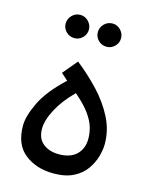

<svg xmlns="http://www.w3.org/2000/svg" viewBox="-103 -725 611 790"><g transform="rotate(15 202.5 -329.5)"><path d="M202 0Q129 0 79.5 -38.5Q30 -77 30 -158Q30 -198 58.5 -257.5Q87 -317 158 -383L129 -409L181 -471Q233 -430 277 -383Q321 -336 348 -283Q375 -230 375 -171Q375 -148 367 -119Q359 -90 340 -62.5Q321 -35 287 -17.5Q253 0 202 0ZM202 -82Q252 -82 278 -107.5Q304 -133 304 -175Q304 -198 297 -223Q290 -248 269 -277.5Q248 -307 206 -343Q160 -298 134.5 -250Q109 -202 109 -166Q109 -124 135.5 -103Q162 -82 202 -82ZM278 -560Q257 -560 242.5 -574.5Q228 -589 228 -609Q228 -629 242.5 -644Q257 -659 278 -659Q298 -659 312.5 -644Q327 -629 327 -609Q327 -589 312.5 -574.5Q298 -560 278 -560ZM141 -560Q120 -560 105.5 -574.5Q91 -589 91 -609Q91 -629 105.5 -644Q120 -659 141 -659Q161 -659 175.5 -644Q190 -629 190 -609Q190 -589 175.5 -574.5Q161 -560 141 -560Z"/></g></svg>

Font: Go Noto Kurrent-Regular
Style: Regular
Weight: 400
Designer: Monotype Design Team
Foundry: Monotype Imaging Inc.
Version: Version 2.012; ttfautohint (v1.8.4.7-5d5b)